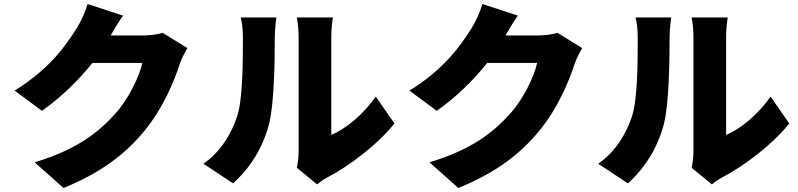

<svg xmlns="http://www.w3.org/2000/svg" viewBox="-20 -860 3980 958"><path d="M594 -782 417 -840C406 -801 382 -749 364 -721C311 -637 230 -517 53 -408L189 -307C281 -371 370 -457 441 -546H690C677 -481 621 -366 558 -296C473 -201 369 -116 153 -50L297 78C485 1 606 -91 703 -210C795 -323 849 -455 876 -538C886 -568 902 -598 915 -620L792 -696C766 -688 726 -683 693 -683H532C547 -709 571 -750 594 -782Z M1461 -23 1562 60C1573 52 1586 40 1610 27C1721 -30 1867 -141 1948 -244L1855 -378C1793 -290 1708 -218 1633 -187C1633 -265 1633 -589 1633 -679C1633 -728 1641 -773 1641 -773H1461C1461 -773 1470 -729 1470 -680C1470 -589 1470 -163 1470 -106C1470 -75 1466 -44 1461 -23ZM995 -43 1143 55C1230 -24 1291 -123 1322 -239C1348 -340 1351 -549 1351 -672C1351 -720 1359 -773 1359 -773H1181C1188 -746 1192 -717 1192 -670C1192 -545 1191 -361 1163 -279C1137 -200 1086 -106 995 -43Z M2564 -782 2387 -840C2376 -801 2352 -749 2334 -721C2281 -637 2200 -517 2023 -408L2159 -307C2251 -371 2340 -457 2411 -546H2660C2647 -481 2591 -366 2528 -296C2443 -201 2339 -116 2123 -50L2267 78C2455 1 2576 -91 2673 -210C2765 -323 2819 -455 2846 -538C2856 -568 2872 -598 2885 -620L2762 -696C2736 -688 2696 -683 2663 -683H2502C2517 -709 2541 -750 2564 -782Z M3431 -23 3532 60C3543 52 3556 40 3580 27C3691 -30 3837 -141 3918 -244L3825 -378C3763 -290 3678 -218 3603 -187C3603 -265 3603 -589 3603 -679C3603 -728 3611 -773 3611 -773H3431C3431 -773 3440 -729 3440 -680C3440 -589 3440 -163 3440 -106C3440 -75 3436 -44 3431 -23ZM2965 -43 3113 55C3200 -24 3261 -123 3292 -239C3318 -340 3321 -549 3321 -672C3321 -720 3329 -773 3329 -773H3151C3158 -746 3162 -717 3162 -670C3162 -545 3161 -361 3133 -279C3107 -200 3056 -106 2965 -43Z"/></svg>

Font: Noto Sans CJK HK Black
Style: Regular
Weight: 900
Designer: Ryoko NISHIZUKA 西塚涼子 (kana, bopomofo & ideographs); Paul D. Hunt (Latin, Greek & Cyrillic); Sandoll Communications 산돌커뮤니
Foundry: Adobe
Version: Version 2.004;hotconv 1.0.118;makeotfexe 2.5.65603